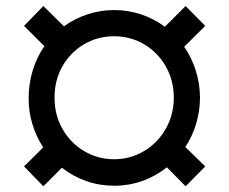

<svg xmlns="http://www.w3.org/2000/svg" viewBox="-20 -620 775 651"><path d="M189.9 -51.3 127 11.7 61.5 -55.7 126.5 -120.1Q103 -156.2 90.1 -198.2Q77.1 -240.2 77.1 -286.1Q77.1 -335.9 90.8 -380.9Q104.5 -425.8 130.4 -463.4L61.5 -532.2L127 -599.6L196.8 -530.8Q233.4 -557.1 276.9 -571.5Q320.3 -585.9 367.2 -585.9Q414.6 -585.9 458.3 -571.3Q502 -556.6 539.1 -529.3L609.4 -599.6L675.8 -532.2L604.5 -461.4Q629.9 -424.8 643.8 -380.9Q657.7 -336.9 658.2 -289.1Q657.7 -242.7 645 -200.2Q632.3 -157.7 608.4 -121.6L675.8 -55.7L609.4 11.7L545.9 -52.7Q507.8 -22.5 462.2 -6.3Q416.5 9.8 367.2 9.8Q317.9 9.8 272.5 -6.1Q227.1 -22 189.9 -51.3ZM569.3 -289.1Q569.3 -347.2 542.2 -394.8Q515.1 -442.4 468.8 -469.7Q422.4 -497.1 367.2 -497.1Q311 -497.1 264.6 -469.7Q218.3 -442.4 191.4 -394.8Q164.6 -347.2 165 -289.1Q164.6 -231.4 191.4 -183.6Q218.3 -135.7 264.9 -107.9Q311.5 -80.1 367.2 -80.1Q421.9 -80.1 468.5 -107.9Q515.1 -135.7 542.2 -183.6Q569.3 -231.4 569.3 -289.1Z"/></svg>

Font: Pretendard
Style: Bold
Weight: 700
Designer: Base glyphs from Inter by Rasmus Andersson; Hangeul glyphs from Noto Sans CJK(Source Han Sans) by Jang Soo-young and Kan
Foundry: Kil Hyung-jin
Version: Version 1.309